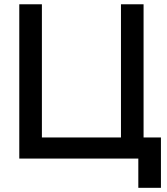

<svg xmlns="http://www.w3.org/2000/svg" viewBox="-20 -740 781 896"><path d="M731 136.5V-98.5H650V-720H544.5V-98.5H175.5V-720H70V0H625.5V136.5Z"/></svg>

Font: Vela Sans SemBd
Style: Regular
Weight: 600
Designer: Principal design: Mikhail Sharanda - project Manrope.
Design modification: Ravid Balaliev
Foundry: Mikhail Sharanda
Version: Version 1.001